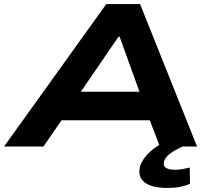

<svg xmlns="http://www.w3.org/2000/svg" viewBox="-48 -725 1047 950"><path d="M-28 0 478 -705H645L927 0H743L665 -203L741 -130H206L309 -206L167 0ZM538 -543 320 -224 287 -271H705L658 -227L544 -543ZM782 205Q703 205 667.5 177.5Q632 150 645 98Q658 58 698 22.5Q738 -13 812 -44L855 0Q834 10 814.5 21Q795 32 782 45Q769 58 764 73Q758 96 773 105.5Q788 115 819 115Q838 115 854.5 112Q871 109 891 104L892 185Q866 195 840.5 200Q815 205 782 205Z"/></svg>

Font: Nunito Sans 7pt Expanded ExtraBold
Style: Italic
Weight: 800
Width: 7
Italic angle: -9°
Designer: Vernon Adams
Foundry: Vernon Adams
Version: Version 3.101;gftools[0.9.27]